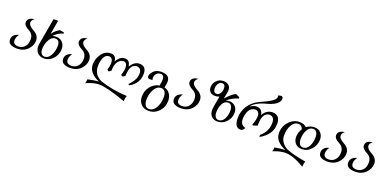

<svg xmlns="http://www.w3.org/2000/svg" viewBox="2 -1978 6892 3400"><g transform="rotate(20 3448.0 -278.0)"><path d="M206.5 9.8Q34.2 8.3 34.2 -100.6Q34.2 -200.7 155.8 -231.9Q113.3 -170.9 113.3 -116.7Q113.3 -34.2 213.9 -34.2Q282.7 -34.2 330.3 -84.7Q377.9 -135.3 377.9 -225.6Q377.9 -325.2 289.1 -370.1Q191.4 -418.9 191.4 -482.4Q191.4 -572.8 319.8 -586.4Q268.6 -550.3 268.6 -505.9Q268.6 -448.2 376.5 -390.1Q475.1 -336.9 475.1 -237.8Q475.1 -145.5 402.3 -69.1Q329.6 7.3 206.5 9.8Z M711.9 -23.4Q778.3 -23.4 823.2 -101.8Q868.2 -180.2 868.2 -281.7Q868.2 -392.1 782.7 -392.1Q714.4 -392.1 670.4 -309.1Q626.5 -226.1 626.5 -135.3Q626.5 -88.9 647.5 -56.2Q668.5 -23.4 711.9 -23.4ZM711.9 9.8Q633.8 9.8 588.6 -38.3Q543.5 -86.4 543.5 -159.2Q543.5 -182.1 547.9 -207L635.3 -703.1H721.7L675.3 -437.5Q727.5 -514.6 808.6 -558.6L887.7 -543L894.5 -523.9Q794.9 -500 715.3 -415Q747.6 -425.8 782.7 -425.8Q864.3 -425.8 908.2 -377Q952.1 -328.1 952.1 -254.9Q952.1 -144.5 879.6 -67.4Q807.1 9.8 711.9 9.8Z M1207.5 9.8Q1035.2 8.3 1035.2 -100.6Q1035.2 -200.7 1156.7 -231.9Q1114.3 -170.9 1114.3 -116.7Q1114.3 -34.2 1214.8 -34.2Q1283.7 -34.2 1331.3 -84.7Q1378.9 -135.3 1378.9 -225.6Q1378.9 -325.2 1290 -370.1Q1192.4 -418.9 1192.4 -482.4Q1192.4 -572.8 1320.8 -586.4Q1269.5 -550.3 1269.5 -505.9Q1269.5 -448.2 1377.4 -390.1Q1476.1 -336.9 1476.1 -237.8Q1476.1 -145.5 1403.3 -69.1Q1330.6 7.3 1207.5 9.8Z M2300.8 237.8Q1939.5 107.9 1791.5 107.9Q1685.5 108.9 1549.3 171.9Q1562 133.3 1562 94.7Q1675.8 65.9 1769.5 62Q1562 -26.4 1562 -186Q1562 -295.9 1627.4 -387.7Q1692.9 -479.5 1799.8 -480.5Q1855.5 -480.5 1880.6 -447Q1905.8 -413.6 1905.8 -375L1905.3 -365.2Q1921.4 -401.4 1962.9 -441.7Q2004.4 -481.9 2064.9 -481.9Q2158.7 -481.9 2170.4 -366.7Q2241.2 -481.9 2337.4 -481.9Q2467.8 -481.9 2467.8 -338.4Q2467.8 -157.2 2299.3 -60.5L2271 -74.2Q2397 -193.8 2397 -319.3Q2397 -423.3 2296.9 -423.3Q2207 -408.2 2186 -293Q2175.3 -229.5 2175.3 -193.8Q2156.7 -176.8 2130.9 -165.5Q2106 -173.8 2098.6 -185.5Q2127.4 -266.6 2127.4 -323.7Q2127.4 -371.1 2109.6 -398.9Q2091.8 -426.8 2055.2 -427.2Q1996.6 -424.8 1954.1 -367.9Q1911.6 -311 1911.6 -197.3Q1893.1 -177.2 1867.2 -166.5Q1841.8 -179.2 1837.4 -193.8Q1860.8 -262.7 1860.8 -318.4Q1860.8 -414.6 1790 -421.9Q1720.2 -421.9 1689 -350.8Q1657.7 -279.8 1657.7 -192.4Q1657.7 -30.8 1806.2 40.5Q2043 120.6 2319.3 132.8Q2300.3 179.2 2300.3 224.6Z M2766.1 214.4Q2842.3 214.4 2892.3 130.4Q2942.4 46.4 2942.4 -72.8Q2942.4 -134.8 2918.2 -171.6Q2894 -208.5 2845.7 -208.5Q2767.6 -208.5 2718.3 -122.6Q2668.9 -36.6 2668.9 77.1Q2668.9 137.2 2693.1 175.8Q2717.3 214.4 2766.1 214.4ZM2768.6 249Q2677.2 249 2625.2 191.9Q2573.2 134.8 2573.2 49.3Q2573.2 -64.5 2640.1 -145Q2707 -225.6 2802.2 -240.2Q2807.6 -271 2812.7 -300.8Q2817.9 -330.6 2817.9 -354Q2817.9 -439.5 2753.9 -441.9Q2697.8 -439.5 2670.7 -406Q2643.6 -372.6 2643.6 -329.1Q2643.6 -308.6 2651.4 -292Q2630.9 -284.7 2600.6 -284.7Q2555.7 -287.1 2555.7 -328.1Q2555.7 -369.1 2605.7 -424.1Q2655.8 -479 2754.4 -479Q2912.1 -479 2912.1 -352.1Q2912.1 -331.1 2907.7 -306.6L2895.5 -237.8Q2959 -223.6 2998.8 -169.7Q3038.6 -115.7 3038.6 -39.6Q3038.6 84.5 2959 166.7Q2879.4 249 2768.6 249Z M3293.9 9.8Q3121.6 8.3 3121.6 -100.6Q3121.6 -200.7 3243.2 -231.9Q3200.7 -170.9 3200.7 -116.7Q3200.7 -34.2 3301.3 -34.2Q3370.1 -34.2 3417.7 -84.7Q3465.3 -135.3 3465.3 -225.6Q3465.3 -325.2 3376.5 -370.1Q3278.8 -418.9 3278.8 -482.4Q3278.8 -572.8 3407.2 -586.4Q3356 -550.3 3356 -505.9Q3356 -448.2 3463.9 -390.1Q3562.5 -336.9 3562.5 -237.8Q3562.5 -145.5 3489.7 -69.1Q3417 7.3 3293.9 9.8Z M3991.7 -22Q4053.7 -22 4093 -89.6Q4132.3 -157.2 4132.3 -249Q4132.3 -304.7 4111.3 -337.9Q4090.3 -371.1 4047.9 -371.1Q3983.4 -371.1 3945.3 -301.8Q3907.2 -232.4 3907.2 -142.6Q3907.2 -87.4 3928.2 -54.7Q3949.2 -22 3991.7 -22ZM3797.4 -446.8Q3836.9 -446.8 3864 -483.6Q3891.1 -520.5 3891.1 -580.6Q3891.1 -658.7 3830.6 -658.7Q3789.6 -658.7 3762.9 -620.8Q3736.3 -583 3736.3 -523.4Q3736.3 -491.2 3751.2 -469Q3766.1 -446.8 3797.4 -446.8ZM3980.5 9.8Q3909.7 9.8 3866.5 -34.7Q3823.2 -79.1 3823.2 -151.9Q3823.2 -192.4 3865.7 -418.5Q3828.6 -402.8 3785.2 -402.8Q3722.2 -402.8 3691.2 -436.8Q3660.2 -470.7 3660.2 -519.5Q3660.2 -593.8 3711.4 -648.2Q3762.7 -702.6 3842.8 -702.6Q3902.3 -702.6 3939.7 -669.4Q3977.1 -636.2 3977.1 -582Q3977.1 -549.8 3949.2 -411.6Q4041.5 -521 4125.5 -562L4197.8 -528.3L4200.7 -504.4Q4100.6 -478 3990.7 -392.1Q4023.4 -402.8 4059.1 -402.8Q4129.9 -402.8 4172.9 -357.7Q4215.8 -312.5 4215.8 -241.2Q4215.8 -140.6 4145.3 -65.4Q4074.7 9.8 3980.5 9.8Z M4775.9 11.2 4770 -24.4Q4904.3 -136.2 4904.3 -299.3Q4904.3 -419.4 4805.7 -420.4Q4711.4 -410.6 4686 -290Q4676.8 -229.5 4676.8 -183.1L4677.2 -167Q4632.8 -153.8 4593.8 -139.2L4581.1 -154.8Q4621.1 -249.5 4621.1 -321.8Q4621.1 -418.9 4540 -420.4Q4401.9 -409.2 4387.2 -196.3Q4387.2 -70.8 4485.4 -54.7Q4462.4 3.9 4413.1 4.9Q4298.8 3.9 4298.8 -172.4Q4298.8 -202.6 4302.2 -238.3Q4344.7 -477.1 4585.2 -581.1Q4825.7 -685.1 4837.9 -754.4L4838.9 -764.2Q4838.9 -778.3 4831.1 -790Q4860.4 -803.7 4893.6 -805.2Q4925.8 -801.8 4925.8 -759.8L4925.3 -750Q4906.2 -642.1 4696 -585.9Q4485.8 -529.8 4423.8 -432.1Q4487.8 -479 4548.8 -479Q4653.8 -475.1 4667.5 -363.8Q4735.8 -479 4849.1 -479Q4991.7 -475.1 4991.7 -311.5Q4991.7 -110.8 4775.9 11.2Z M5562 -76.7Q5631.8 -76.7 5671.4 -151.6Q5710.9 -226.6 5710.9 -322.3Q5710.9 -380.4 5688.5 -415.3Q5666 -450.2 5622.1 -450.2Q5554.7 -450.2 5513.7 -375.5Q5472.7 -300.8 5472.7 -204.1Q5472.7 -148.4 5495.1 -112.5Q5517.6 -76.7 5562 -76.7ZM5668.5 247.6Q5453.6 117.7 5305.7 117.7Q5199.2 118.7 5074.7 171.9Q5087.4 140.1 5087.4 94.7Q5189.9 75.7 5283.2 71.8Q5176.3 24.4 5126 -36.1Q5075.7 -96.7 5075.7 -175.3Q5075.7 -300.3 5159.2 -391.1Q5242.7 -481.9 5357.9 -481.9Q5439.5 -481.9 5488.8 -433.1Q5553.2 -483.9 5633.8 -483.9Q5715.8 -483.9 5757.8 -432.6Q5799.8 -381.3 5799.8 -313Q5799.8 -206.1 5727.1 -124.5Q5654.3 -43 5550.3 -43Q5472.7 -43 5428.5 -91.6Q5384.3 -140.1 5384.3 -213.4Q5384.3 -295.9 5433.6 -374.5Q5409.7 -443.8 5344.2 -443.8Q5270 -443.8 5222.9 -362.1Q5175.8 -280.3 5175.8 -165.5Q5175.8 -116.2 5189.9 -81.5Q5234.4 10.7 5320.3 50.3Q5456.1 105.5 5687 142.6Q5668 188 5668 233.4Z M6055.2 9.8Q5882.8 8.3 5882.8 -100.6Q5882.8 -200.7 6004.4 -231.9Q5961.9 -170.9 5961.9 -116.7Q5961.9 -34.2 6062.5 -34.2Q6131.3 -34.2 6179 -84.7Q6226.6 -135.3 6226.6 -225.6Q6226.6 -325.2 6137.7 -370.1Q6040 -418.9 6040 -482.4Q6040 -572.8 6168.5 -586.4Q6117.2 -550.3 6117.2 -505.9Q6117.2 -448.2 6225.1 -390.1Q6323.7 -336.9 6323.7 -237.8Q6323.7 -145.5 6251 -69.1Q6178.2 7.3 6055.2 9.8Z M6579.1 9.8Q6406.7 8.3 6406.7 -100.6Q6406.7 -200.7 6528.3 -231.9Q6485.8 -170.9 6485.8 -116.7Q6485.8 -34.2 6586.4 -34.2Q6655.3 -34.2 6702.9 -84.7Q6750.5 -135.3 6750.5 -225.6Q6750.5 -325.2 6661.6 -370.1Q6564 -418.9 6564 -482.4Q6564 -572.8 6692.4 -586.4Q6641.1 -550.3 6641.1 -505.9Q6641.1 -448.2 6749 -390.1Q6847.7 -336.9 6847.7 -237.8Q6847.7 -145.5 6774.9 -69.1Q6702.1 7.3 6579.1 9.8Z"/></g></svg>

Font: Kelvinch
Style: Italic
Weight: 400
Italic angle: -10°
Designer: Paul James Miller
Foundry: High-Logic / Made with FontCreator
Version: Version 3.40;July 22, 2017;FontCreator 11.0.0.2388 64-bit